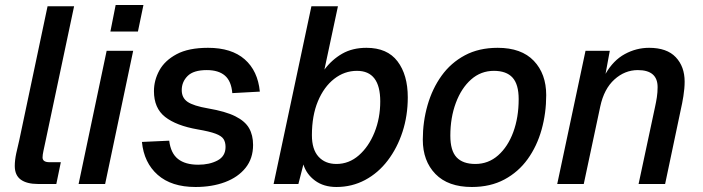

<svg xmlns="http://www.w3.org/2000/svg" viewBox="-20 -735 2808 767"><path d="M132 0Q87 0 63 -17.5Q39 -35 39 -72Q39 -95 45 -123Q51 -151 57 -175L170 -710H276L161 -167Q157 -148 153.5 -132Q150 -116 150 -106Q150 -87 178 -87H223L205 0Z M294 0 406 -532H512L400 0ZM421 -609 442 -715H553L531 -609Z M761 12Q665 12 610 -36.5Q555 -85 547 -168L656 -173Q662 -123 691 -100Q720 -77 772 -77Q817 -77 849 -94Q881 -111 881 -148Q881 -167 873 -179.5Q865 -192 841 -201Q817 -210 770 -218Q684 -233 639.5 -268Q595 -303 595 -371Q595 -414 616.5 -453.5Q638 -493 685.5 -518.5Q733 -544 811 -544Q905 -544 957.5 -498Q1010 -452 1018 -369L908 -363Q904 -411 878.5 -433Q853 -455 806 -455Q753 -455 729.5 -431.5Q706 -408 706 -375Q706 -344 729.5 -328Q753 -312 811 -302Q881 -290 920 -270.5Q959 -251 975 -223Q991 -195 991 -156Q991 -102 961 -64.5Q931 -27 879 -7.5Q827 12 761 12Z M1324 12Q1273 12 1238.5 -13.5Q1204 -39 1192 -78L1172 0H1073L1224 -710H1330L1276 -457Q1306 -497 1347 -520.5Q1388 -544 1444 -544Q1527 -544 1568 -490Q1609 -436 1609 -346Q1609 -273 1588 -208.5Q1567 -144 1529 -94Q1491 -44 1438.5 -16Q1386 12 1324 12ZM1324 -80Q1374 -80 1413.5 -114.5Q1453 -149 1476 -206Q1499 -263 1499 -330Q1499 -452 1406 -452Q1356 -452 1315 -420Q1274 -388 1250 -330.5Q1226 -273 1226 -195Q1226 -138 1252.5 -109Q1279 -80 1324 -80Z M1865 12Q1770 12 1719.5 -40Q1669 -92 1669 -177Q1669 -249 1688 -315Q1707 -381 1744 -432.5Q1781 -484 1837 -514Q1893 -544 1968 -544Q2063 -544 2112.5 -492Q2162 -440 2162 -355Q2162 -283 2143.5 -217Q2125 -151 2088 -99.5Q2051 -48 1995 -18Q1939 12 1865 12ZM1879 -80Q1931 -80 1970 -114.5Q2009 -149 2030.5 -207.5Q2052 -266 2052 -339Q2052 -398 2027.5 -425Q2003 -452 1953 -452Q1901 -452 1862 -417.5Q1823 -383 1801 -324Q1779 -265 1779 -193Q1779 -133 1804 -106.5Q1829 -80 1879 -80Z M2206 0 2319 -532H2416L2399 -440Q2430 -494 2476 -519Q2522 -544 2573 -544Q2644 -544 2679.5 -506.5Q2715 -469 2715 -409Q2715 -382 2710 -351Q2705 -320 2700 -299L2637 0H2531L2597 -309Q2601 -327 2604 -346.5Q2607 -366 2607 -387Q2607 -455 2528 -455Q2476 -455 2434.5 -417.5Q2393 -380 2378 -310L2312 0Z"/></svg>

Font: Geist Medium
Style: Italic
Weight: 500
Italic angle: -12°
Designer: Basement.studio, Andrés Briganti, Mateo Zaragoza
Foundry: Basement.studio, Vercel, Andrés Briganti, Guido Ferreyra, Mateo Zaragoza
Version: Version 1.500; ttfautohint (v1.8.4.7-5d5b)